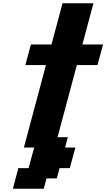

<svg xmlns="http://www.w3.org/2000/svg" viewBox="-20 -895 645 1165"><path d="M58.1 250H245.6L262.2 187.5H324.7L341.3 125H403.8Q409.2 104 420.4 62.5Q431.6 21 437.5 0H375L391.6 -62.5H329.1L446.3 -500H571.3Q577.1 -520.5 588.4 -562.3Q599.6 -604 605 -625H480Q491.2 -667 513.4 -750Q535.6 -833 546.9 -875H359.4Q348.1 -833 325.9 -750Q303.7 -667 292.5 -625H167.5Q161.6 -604 150.4 -562.3Q139.2 -520.5 133.8 -500H258.8Q236.8 -417 191.9 -250Q147 -83 125 0H187.5Q181.6 21 170.4 62.5Q159.2 104 153.8 125H91.3Q85.9 145.5 74.7 187.3Q63.5 229 58.1 250Z"/></svg>

Font: Faithful 32x
Style: SemiboldOblique
Weight: 400
Foundry: Faithful Resource Pack
Version: Version 1.0; January 27, 2023